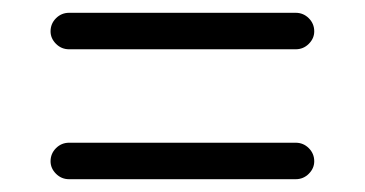

<svg xmlns="http://www.w3.org/2000/svg" viewBox="-20 -409 571 300"><path d="M442 -332H88Q76 -332 67.5 -340.5Q59 -349 59 -360Q59 -372 67.5 -380.5Q76 -389 88 -389H442Q454 -389 462.5 -380.5Q471 -372 471 -360Q471 -349 462.5 -340.5Q454 -332 442 -332ZM442 -129H88Q76 -129 67.5 -137.5Q59 -146 59 -157Q59 -169 67.5 -177.5Q76 -186 88 -186H442Q454 -186 462.5 -177.5Q471 -169 471 -157Q471 -146 462.5 -137.5Q454 -129 442 -129Z"/></svg>

Font: Hoogli Medium
Style: Regular
Weight: 500
Designer: Anand Singh Naorem
Foundry: Brand New Type
Version: Version 1.00 b007